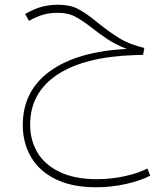

<svg xmlns="http://www.w3.org/2000/svg" viewBox="-20 -444 670 809"><path d="M613 296Q573 317 512 331Q451 345 384 345Q283 345 213.5 310.5Q144 276 110 216.5Q76 157 76 83Q76 -61 190.5 -144Q305 -227 514 -238Q468 -256 435 -277.5Q402 -299 367 -327Q324 -360 295 -375Q266 -390 224 -390Q189 -390 161.5 -382Q134 -374 102 -356L86 -385Q122 -406 154.5 -415Q187 -424 225 -424Q275 -424 309.5 -406Q344 -388 391 -349Q442 -308 483.5 -282.5Q525 -257 588 -242L583 -213L550 -212Q335 -205 221 -129Q107 -53 107 81Q107 147 138 199Q169 251 232.5 281Q296 311 388 311Q448 311 505 298.5Q562 286 601 266Z"/></svg>

Font: FiraGO UltraLight
Style: Regular
Weight: 200
Designer: bBox Type
Foundry: bBox Type GmbH
Version: Version 1.001